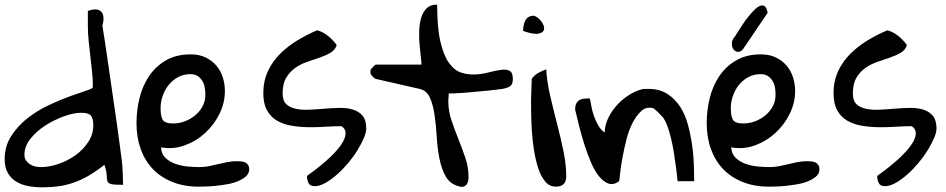

<svg xmlns="http://www.w3.org/2000/svg" viewBox="-22 -800 4063 825"><path d="M-2 -115.2Q-2 -171.9 26.4 -215.8Q54.7 -259.8 96.7 -292.5Q138.7 -325.2 187.5 -348.1Q236.3 -371.1 278.3 -386.2Q320.3 -401.4 348.6 -410.6Q377 -419.9 377 -425.8Q377 -460 373.5 -492.7Q370.1 -525.4 366.2 -558.6Q362.3 -591.8 358.9 -624.5Q355.5 -657.2 355.5 -689.5V-752.9Q395.5 -767.6 412.6 -750Q429.7 -732.4 418 -689.5Q421.9 -668 428.7 -622.1Q435.5 -576.2 443.8 -518.6Q452.1 -460.9 461.4 -397.5Q470.7 -334 479 -275.9Q487.3 -217.8 493.2 -172.4Q499 -127 502 -104.5Q502.9 -99.6 503.9 -85.4Q504.9 -71.3 505.4 -55.2Q505.9 -39.1 506.3 -25.4Q506.8 -11.7 506.8 -5.9Q469.7 -5.9 456.5 -8.8Q443.4 -11.7 439.9 -20.5Q436.5 -29.3 436.5 -45.9Q436.5 -62.5 426.8 -91.8Q390.6 -63.5 358.4 -44.9Q326.2 -26.4 293.9 -15.1Q261.7 -3.9 229 0.5Q196.3 4.9 159.2 4.9Q127.9 4.9 99.1 -0.5Q70.3 -5.9 47.9 -19.5Q25.4 -33.2 11.7 -56.6Q-2 -80.1 -2 -115.2ZM83 -135.7Q83 -120.1 89.8 -110.4Q96.7 -100.6 107.4 -93.8Q118.2 -86.9 130.4 -84.5Q142.6 -82 154.3 -82Q188.5 -82 228 -95.2Q267.6 -108.4 301.3 -132.3Q335 -156.2 356.9 -189.5Q378.9 -222.7 378.9 -261.7Q378.9 -292 368.2 -303.7Q357.4 -315.4 327.1 -315.4Q295.9 -315.4 254.4 -300.8Q212.9 -286.1 174.3 -261.7Q135.7 -237.3 109.4 -204.6Q83 -171.9 83 -135.7Z M564.5 -271.5Q564.5 -324.2 577.1 -377Q589.8 -429.7 617.7 -471.7Q645.5 -513.7 689.9 -540Q734.4 -566.4 797.9 -566.4Q834 -566.4 861.3 -553.2Q888.7 -540 907.2 -518.6Q925.8 -497.1 935.1 -468.3Q944.3 -439.5 944.3 -408.2Q944.3 -358.4 921.4 -311.5Q898.4 -264.6 859.9 -229Q821.3 -193.4 771.5 -175.3Q721.7 -157.2 669.9 -167Q670.9 -138.7 689 -121.6Q707 -104.5 732.4 -95.7Q757.8 -86.9 785.2 -84.5Q812.5 -82 834 -82Q856.4 -82 876 -85.9Q895.5 -89.8 915 -94.7Q934.6 -99.6 954.6 -103.5Q974.6 -107.4 997.1 -107.4Q1005.9 -107.4 1014.6 -106.4Q1023.4 -105.5 1031.2 -102.1Q1039.1 -98.6 1043.9 -91.3Q1048.8 -84 1048.8 -73.2Q1048.8 -54.7 1035.2 -42.5Q1021.5 -30.3 1000.5 -21.5Q979.5 -12.7 954.1 -8.3Q928.7 -3.9 904.8 -1.5Q880.9 1 860.8 1.5Q840.8 2 831.1 2Q768.6 2 718.8 -18.1Q668.9 -38.1 634.8 -73.7Q600.6 -109.4 582.5 -159.7Q564.5 -210 564.5 -271.5ZM668 -335Q668 -300.8 677.2 -285.2Q686.5 -269.5 722.7 -269.5Q748 -269.5 772.5 -278.8Q796.9 -288.1 816.9 -304.7Q836.9 -321.3 848.6 -343.8Q860.4 -366.2 860.4 -392.6Q860.4 -407.2 857.9 -422.9Q855.5 -438.5 847.7 -451.7Q839.8 -464.8 827.6 -473.1Q815.4 -481.4 795.9 -481.4Q766.6 -481.4 742.7 -468.3Q718.8 -455.1 702.1 -434.1Q685.5 -413.1 676.8 -387.2Q668 -361.3 668 -335Z M1296.9 -43.9Q1312.5 -54.7 1334.5 -71.8Q1356.4 -88.9 1378.9 -108.4Q1401.4 -127.9 1420.9 -149.4Q1440.4 -170.9 1451.7 -190.9Q1462.9 -210.9 1462.9 -228.5Q1462.9 -246.1 1445.3 -257.8Q1414.1 -257.8 1377 -255.4Q1339.8 -252.9 1302.7 -253.4Q1265.6 -253.9 1231 -259.8Q1196.3 -265.6 1168.9 -281.2Q1141.6 -296.9 1125.5 -325.7Q1109.4 -354.5 1109.4 -399.4Q1109.4 -452.1 1129.4 -494.6Q1149.4 -537.1 1182.6 -569.8Q1215.8 -602.5 1257.3 -627.4Q1298.8 -652.3 1340.8 -669.9Q1366.2 -663.1 1387.7 -645.5Q1409.2 -627.9 1424.8 -606.4Q1418 -585 1397.9 -573.2Q1377.9 -561.5 1352.1 -552.7Q1326.2 -543.9 1297.9 -534.2Q1269.5 -524.4 1246.6 -508.3Q1223.6 -492.2 1208 -466.3Q1192.4 -440.4 1192.4 -398.4Q1192.4 -367.2 1208 -352.5Q1223.6 -337.9 1249 -332.5Q1274.4 -327.1 1306.6 -328.6Q1338.9 -330.1 1372.6 -333Q1406.2 -335.9 1438.5 -336.4Q1470.7 -336.9 1496.1 -328.6Q1521.5 -320.3 1536.6 -301.8Q1551.8 -283.2 1551.8 -247.1Q1551.8 -231.4 1541.5 -207Q1531.2 -182.6 1514.2 -154.8Q1497.1 -127 1474.1 -99.6Q1451.2 -72.3 1426.3 -50.3Q1401.4 -28.3 1376.5 -14.2Q1351.6 0 1330.1 0Q1309.6 0 1303.2 -14.6Q1296.9 -29.3 1296.9 -43.9Z M1569.3 -492.2Q1569.3 -495.1 1570.3 -497.1Q1570.3 -499 1571.3 -502Q1575.2 -506.8 1583 -514.6Q1590.8 -522.5 1592.8 -522.5H1789.1Q1789.1 -533.2 1786.1 -556.6Q1783.2 -580.1 1780.8 -608.4Q1778.3 -636.7 1779.3 -667.5Q1780.3 -698.2 1787.6 -723.1Q1794.9 -748 1811 -764.2Q1827.1 -780.3 1856.4 -780.3Q1856.4 -681.6 1870.1 -622.1Q1883.8 -562.5 1906.7 -530.3Q1929.7 -498 1959 -488.3Q1988.3 -478.5 2019 -480Q2049.8 -481.4 2079.1 -489.3Q2108.4 -497.1 2131.3 -500Q2154.3 -502.9 2168 -495.6Q2181.6 -488.3 2181.6 -460.9Q2181.6 -440.4 2172.4 -431.6Q2163.1 -422.9 2136.7 -418Q2128.9 -417 2110.8 -414.6Q2092.8 -412.1 2070.3 -410.2Q2047.9 -408.2 2022.5 -405.8Q1997.1 -403.3 1974.6 -401.4Q1952.1 -399.4 1933.6 -398.9Q1915 -398.4 1906.2 -398.4Q1906.2 -393.6 1905.3 -381.8Q1904.3 -370.1 1904.3 -366.2Q1904.3 -323.2 1918 -282.7Q1931.6 -242.2 1947.8 -202.1Q1963.9 -162.1 1977.5 -122.1Q1991.2 -82 1991.2 -39.1Q1991.2 -31.2 1989.7 -22.9Q1988.3 -14.6 1983.9 -8.3Q1979.5 -2 1971.2 1.5Q1962.9 4.9 1948.2 0Q1911.1 -9.8 1893.1 -42Q1875 -74.2 1866.2 -118.7Q1857.4 -163.1 1854.5 -212.9Q1851.6 -262.7 1845.2 -306.2Q1838.9 -349.6 1825.2 -380.4Q1811.5 -411.1 1781.2 -418L1592.8 -460.9Q1588.9 -460.9 1581.1 -469.2Q1573.2 -477.5 1571.3 -481.4Q1570.3 -483.4 1570.3 -486.3Q1569.3 -488.3 1569.3 -492.2Z M2259.8 -366.2Q2259.8 -372.1 2260.3 -385.3Q2260.7 -398.4 2261.2 -413.1Q2261.7 -427.7 2262.2 -441.4Q2262.7 -455.1 2262.7 -460.9Q2273.4 -476.6 2290.5 -486.3Q2307.6 -496.1 2325.2 -502Q2328.1 -449.2 2341.8 -389.6Q2355.5 -330.1 2371.1 -270Q2386.7 -210 2398.9 -151.4Q2411.1 -92.8 2411.1 -42Q2411.1 2 2366.2 2Q2338.9 2 2320.3 -20.5Q2301.8 -43 2290.5 -77.6Q2279.3 -112.3 2272.5 -154.8Q2265.6 -197.3 2263.2 -238.3Q2260.7 -279.3 2260.3 -313.5Q2259.8 -347.7 2259.8 -366.2ZM2273.4 -732.4Q2292 -724.6 2304.7 -707Q2317.4 -689.5 2315.9 -675.3Q2314.5 -661.1 2293.9 -655.8Q2273.4 -650.4 2225.6 -667Q2225.6 -693.4 2235.8 -712.9Q2246.1 -732.4 2273.4 -732.4Z M2449.2 -329.1Q2449.2 -354.5 2461.9 -365.7Q2474.6 -377 2502.9 -377H2512.7Q2515.6 -361.3 2519.5 -340.8Q2523.4 -320.3 2531.2 -298.8Q2539.1 -277.3 2549.8 -259.3Q2560.5 -241.2 2576.2 -230.5Q2577.1 -264.6 2593.3 -296.4Q2609.4 -328.1 2633.3 -353Q2657.2 -377.9 2686 -395Q2714.8 -412.1 2743.2 -418H2764.6Q2811.5 -418 2844.7 -397Q2877.9 -376 2899.9 -342.3Q2921.9 -308.6 2933.6 -265.6Q2945.3 -222.7 2951.7 -178.2Q2958 -133.8 2959.5 -92.3Q2960.9 -50.8 2960.9 -21.5H2889.6Q2883.8 -80.1 2875 -133.8Q2872.1 -155.3 2867.2 -179.2Q2862.3 -203.1 2856.4 -224.1Q2850.6 -245.1 2843.8 -263.2Q2836.9 -281.2 2828.1 -293.9Q2824.2 -297.9 2817.9 -304.7Q2811.5 -311.5 2804.7 -318.4Q2797.9 -325.2 2792 -330.1Q2786.1 -335 2785.2 -335Q2755.9 -342.8 2734.4 -323.7Q2712.9 -304.7 2696.3 -272.5Q2679.7 -240.2 2669.4 -199.2Q2659.2 -158.2 2652.3 -120.6Q2645.5 -83 2642.6 -55.2Q2639.6 -27.3 2638.7 -21.5Q2614.3 -3.9 2592.8 -11.2Q2571.3 -18.6 2552.2 -42Q2533.2 -65.4 2518.1 -100.6Q2502.9 -135.7 2490.2 -175.3Q2477.5 -214.8 2467.3 -254.9Q2457 -294.9 2449.2 -329.1Z M3014.6 -271.5Q3014.6 -324.2 3027.3 -377Q3040 -429.7 3067.9 -471.7Q3095.7 -513.7 3140.1 -540Q3184.6 -566.4 3248 -566.4Q3284.2 -566.4 3311.5 -553.2Q3338.9 -540 3357.4 -518.6Q3376 -497.1 3385.3 -468.3Q3394.5 -439.5 3394.5 -408.2Q3394.5 -358.4 3371.6 -311.5Q3348.6 -264.6 3310.1 -229Q3271.5 -193.4 3221.7 -175.3Q3171.9 -157.2 3120.1 -167Q3121.1 -138.7 3139.2 -121.6Q3157.2 -104.5 3182.6 -95.7Q3208 -86.9 3235.4 -84.5Q3262.7 -82 3284.2 -82Q3306.6 -82 3326.2 -85.9Q3345.7 -89.8 3365.2 -94.7Q3384.8 -99.6 3404.8 -103.5Q3424.8 -107.4 3447.3 -107.4Q3456.1 -107.4 3464.8 -106.4Q3473.6 -105.5 3481.4 -102.1Q3489.3 -98.6 3494.1 -91.3Q3499 -84 3499 -73.2Q3499 -54.7 3485.4 -42.5Q3471.7 -30.3 3450.7 -21.5Q3429.7 -12.7 3404.3 -8.3Q3378.9 -3.9 3355 -1.5Q3331.1 1 3311 1.5Q3291 2 3281.2 2Q3218.8 2 3168.9 -18.1Q3119.1 -38.1 3085 -73.7Q3050.8 -109.4 3032.7 -159.7Q3014.6 -210 3014.6 -271.5ZM3118.2 -335Q3118.2 -300.8 3127.4 -285.2Q3136.7 -269.5 3172.9 -269.5Q3198.2 -269.5 3222.7 -278.8Q3247.1 -288.1 3267.1 -304.7Q3287.1 -321.3 3298.8 -343.8Q3310.5 -366.2 3310.5 -392.6Q3310.5 -407.2 3308.1 -422.9Q3305.7 -438.5 3297.9 -451.7Q3290 -464.8 3277.8 -473.1Q3265.6 -481.4 3246.1 -481.4Q3216.8 -481.4 3192.9 -468.3Q3168.9 -455.1 3152.3 -434.1Q3135.7 -413.1 3127 -387.2Q3118.2 -361.3 3118.2 -335ZM3276.4 -745.1 3170.9 -588.9Q3159.2 -575.2 3147.5 -577.1Q3135.7 -579.1 3129.4 -588.4Q3123 -597.7 3122.6 -611.8Q3122.1 -626 3132.8 -639.6Q3135.7 -642.6 3139.2 -647.9Q3142.6 -653.3 3143.6 -655.3Q3153.3 -670.9 3166 -690.4Q3178.7 -710 3192.4 -727.1Q3206.1 -744.1 3219.2 -757.3Q3232.4 -770.5 3244.1 -774.9Q3255.9 -779.3 3264.2 -772.9Q3272.5 -766.6 3276.4 -745.1Z M3747.1 -43.9Q3762.7 -54.7 3784.7 -71.8Q3806.6 -88.9 3829.1 -108.4Q3851.6 -127.9 3871.1 -149.4Q3890.6 -170.9 3901.9 -190.9Q3913.1 -210.9 3913.1 -228.5Q3913.1 -246.1 3895.5 -257.8Q3864.3 -257.8 3827.1 -255.4Q3790 -252.9 3752.9 -253.4Q3715.8 -253.9 3681.2 -259.8Q3646.5 -265.6 3619.1 -281.2Q3591.8 -296.9 3575.7 -325.7Q3559.6 -354.5 3559.6 -399.4Q3559.6 -452.1 3579.6 -494.6Q3599.6 -537.1 3632.8 -569.8Q3666 -602.5 3707.5 -627.4Q3749 -652.3 3791 -669.9Q3816.4 -663.1 3837.9 -645.5Q3859.4 -627.9 3875 -606.4Q3868.2 -585 3848.1 -573.2Q3828.1 -561.5 3802.2 -552.7Q3776.4 -543.9 3748 -534.2Q3719.7 -524.4 3696.8 -508.3Q3673.8 -492.2 3658.2 -466.3Q3642.6 -440.4 3642.6 -398.4Q3642.6 -367.2 3658.2 -352.5Q3673.8 -337.9 3699.2 -332.5Q3724.6 -327.1 3756.8 -328.6Q3789.1 -330.1 3822.8 -333Q3856.4 -335.9 3888.7 -336.4Q3920.9 -336.9 3946.3 -328.6Q3971.7 -320.3 3986.8 -301.8Q4002 -283.2 4002 -247.1Q4002 -231.4 3991.7 -207Q3981.4 -182.6 3964.4 -154.8Q3947.3 -127 3924.3 -99.6Q3901.4 -72.3 3876.5 -50.3Q3851.6 -28.3 3826.7 -14.2Q3801.8 0 3780.3 0Q3759.8 0 3753.4 -14.6Q3747.1 -29.3 3747.1 -43.9Z"/></svg>

Font: Gloria Hallelujah
Style: Regular
Weight: 400
Designer: Kimberly Geswein
Foundry: Kimberly Geswein
Version: Version 1.004 2010